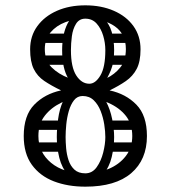

<svg xmlns="http://www.w3.org/2000/svg" viewBox="-20 -690 640 720"><path d="M300 10Q234 10 182 -10Q130 -30 99.5 -72Q69 -114 69 -180Q69 -257 108.5 -297.5Q148 -338 209 -351Q172 -369 146 -386.5Q120 -404 106.5 -431.5Q93 -459 93 -505Q93 -555 120 -592Q147 -629 193.5 -649.5Q240 -670 300 -670Q360 -670 407 -649.5Q454 -629 480.5 -592Q507 -555 507 -505Q507 -459 492.5 -431.5Q478 -404 452 -386Q426 -368 391 -351Q452 -338 491.5 -297.5Q531 -257 531 -180Q531 -91 472 -40.5Q413 10 300 10ZM300 -40Q347 -40 387 -56.5Q427 -73 451.5 -104.5Q476 -136 476 -180Q476 -225 452 -255.5Q428 -286 386 -304.5Q344 -323 290 -331Q247 -323 209 -304.5Q171 -286 147.5 -255.5Q124 -225 124 -180Q124 -119 171.5 -79.5Q219 -40 300 -40ZM319 -371Q349 -382 379.5 -396.5Q410 -411 431 -437Q452 -463 452 -506Q452 -562 411 -591Q370 -620 300 -620Q260 -620 225.5 -607Q191 -594 169.5 -568.5Q148 -543 148 -506Q148 -463 173.5 -437.5Q199 -412 238.5 -397Q278 -382 319 -371ZM337 -343Q362 -338 377.5 -309.5Q393 -281 400.5 -244Q408 -207 408 -176Q408 -140 399 -101.5Q390 -63 367 -36.5Q344 -10 300 -10Q258 -10 235 -35Q212 -60 202.5 -98Q193 -136 193 -176Q193 -207 198 -244Q203 -281 216 -309.5Q229 -338 254 -343ZM300 -40Q326 -40 342.5 -63Q359 -86 367 -118Q375 -150 375 -176Q375 -197 371 -223Q367 -249 357.5 -273.5Q348 -298 331.5 -314Q315 -330 290 -330Q270 -330 257.5 -314Q245 -298 238 -273.5Q231 -249 228.5 -223Q226 -197 226 -176Q226 -158 228 -134.5Q230 -111 237 -89.5Q244 -68 259 -54Q274 -40 300 -40ZM354 -357H291Q260 -357 236.5 -395Q213 -433 213 -502Q213 -562 233.5 -602Q254 -642 300 -642Q344 -642 367 -622Q390 -602 399 -570Q408 -538 408 -502Q408 -456 395.5 -426Q383 -396 370 -379.5Q357 -363 354 -357ZM300 -620Q277 -620 265 -600.5Q253 -581 249.5 -554Q246 -527 246 -502Q246 -438 266 -407Q286 -376 315 -376Q338 -376 356.5 -407Q375 -438 375 -502Q375 -529 367 -556Q359 -583 342.5 -601.5Q326 -620 300 -620ZM110 -203Q92 -203 92 -220Q92 -226 95.5 -232Q99 -238 109 -238H203Q221 -238 221 -221Q221 -214 217 -208.5Q213 -203 204 -203ZM110 -121Q92 -121 92 -138Q92 -144 95.5 -150Q99 -156 109 -156H203Q221 -156 221 -139Q221 -132 217 -126.5Q213 -121 204 -121ZM398 -203Q380 -203 380 -220Q380 -226 383.5 -232Q387 -238 397 -238H491Q509 -238 509 -221Q509 -214 505 -208.5Q501 -203 492 -203ZM398 -121Q380 -121 380 -138Q380 -144 383.5 -150Q387 -156 397 -156H491Q509 -156 509 -139Q509 -132 505 -126.5Q501 -121 492 -121ZM129 -529Q111 -529 111 -546Q111 -552 114.5 -558Q118 -564 128 -564H222Q240 -564 240 -547Q240 -540 236 -534.5Q232 -529 223 -529ZM129 -447Q111 -447 111 -464Q111 -470 114.5 -476Q118 -482 128 -482H222Q240 -482 240 -465Q240 -458 236 -452.5Q232 -447 223 -447ZM389 -529Q371 -529 371 -546Q371 -552 374.5 -558Q378 -564 388 -564H482Q500 -564 500 -547Q500 -540 496 -534.5Q492 -529 483 -529ZM392 -447Q374 -447 374 -464Q374 -470 377.5 -476Q381 -482 391 -482H485Q503 -482 503 -465Q503 -458 499 -452.5Q495 -447 486 -447Z"/></svg>

Font: Agu Display Uzo
Style: Regular
Weight: 400
Version: Version 1.103